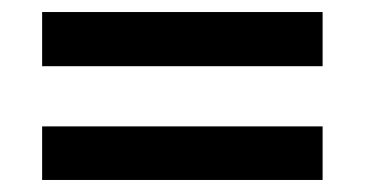

<svg xmlns="http://www.w3.org/2000/svg" viewBox="-20 -441 606 319"><path d="M50 -331V-421H516V-331ZM50 -142V-231H516V-142Z"/></svg>

Font: Readex Pro
Style: Regular
Weight: 400
Designer: Bonnie Shaver-Troup, Thomas Jockin
Foundry: Lexend
Version: Version 1.204; ttfautohint (v1.8.4.7-5d5b)